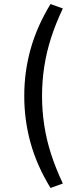

<svg xmlns="http://www.w3.org/2000/svg" viewBox="-20 -738 367 950"><path d="M230 192Q163 83 131.5 -30Q100 -143 100 -263Q100 -383 131.5 -495.5Q163 -608 230 -718L291 -696Q256 -623 233 -551.5Q210 -480 199 -408.5Q188 -337 188 -263Q188 -190 199 -118Q210 -46 233 25Q256 96 291 170Z"/></svg>

Font: Nunito Sans 10pt
Style: Regular
Weight: 400
Designer: Vernon Adams
Foundry: Vernon Adams
Version: Version 3.101;gftools[0.9.27]